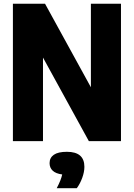

<svg xmlns="http://www.w3.org/2000/svg" viewBox="-20 -760 721 1034"><path d="M469.5 -740H631.5V0H458.5L211.5 -450V0H49.5V-740H222.5L469.5 -290ZM434.5 138.5Q434.5 166 422.8 198Q411 230 393.5 253.5H285.5Q309 209 315 179.5Q280.5 175 263.8 159.2Q247 143.5 247 118.5Q247 89.5 270 73.5Q293 57.5 340.5 57.5Q434.5 57.5 434.5 138.5Z"/></svg>

Font: Encode Sans Condensed ExtraBold
Style: Regular
Weight: 800
Width: 3
Designer: Multiple Designers
Foundry: Impallari Type
Version: Version 2.000